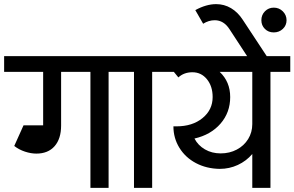

<svg xmlns="http://www.w3.org/2000/svg" viewBox="-55 -910 1426 930"><path d="M567 -562H471V0H383V-562H241V-302Q241 -238 209.5 -202Q178 -166 121 -166Q95 -166 66 -175.5Q37 -185 14 -203L59 -303H154V-562H-35V-638H567Z M498 -638H778V-562H682V0H594V-562H498Z M1351 -562H1255V0H1167V-164Q1138 -130 1097 -111Q1056 -92 1009 -92Q945 -93 894 -120Q843 -147 814 -194Q785 -241 785 -298H800Q877 -298 926 -338Q975 -378 975 -440Q975 -492 947.5 -526Q920 -560 877 -560Q836 -560 809 -535L787 -562H708V-638H1351ZM1167 -309V-562H1009Q1060 -514 1060 -440Q1060 -365 1013 -311Q966 -257 887 -239Q904 -206 937.5 -186.5Q971 -167 1014 -167Q1057 -167 1092 -185.5Q1127 -204 1147 -236.5Q1167 -269 1167 -309Z M1237 -638H1142L1057 -768Q1029 -812 985 -812Q956 -812 929 -795L891 -861Q944 -890 992 -890Q1031 -890 1064 -870.5Q1097 -851 1121 -814ZM1211 -812Q1211 -838 1228.5 -855.5Q1246 -873 1271 -873Q1297 -873 1315 -855Q1333 -837 1333 -812Q1333 -787 1315 -770Q1297 -753 1271 -753Q1245 -753 1228 -770Q1211 -787 1211 -812Z"/></svg>

Font: Akshar
Style: Regular
Weight: 400
Designer: Tall Chai
Foundry: Tall Chai
Version: Version 1.000